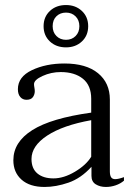

<svg xmlns="http://www.w3.org/2000/svg" viewBox="-20 -732 524 762"><path d="M153 -628Q153 -665 178 -688.5Q203 -712 242 -712Q280 -712 305 -688.5Q330 -665 330 -628Q330 -591 305 -567.5Q280 -544 242 -544Q203 -544 178 -567.5Q153 -591 153 -628ZM295 -628Q295 -652 280 -667Q265 -682 242 -682Q219 -682 204 -667.5Q189 -653 189 -628Q189 -604 204 -589Q219 -574 242 -574Q265 -574 280 -589Q295 -604 295 -628ZM33 -96Q33 -168 108 -215.5Q183 -263 342 -285V-340Q342 -393 309 -419.5Q276 -446 221 -446Q183 -446 149 -430.5Q115 -415 115 -398Q115 -392 116.5 -384.5Q118 -377 118 -370Q118 -357 110.5 -346.5Q103 -336 85 -336Q70 -336 60.5 -347Q51 -358 51 -378Q51 -427 106.5 -453.5Q162 -480 236 -480Q322 -480 369 -441.5Q416 -403 416 -337V-52Q416 -36 421 -28.5Q426 -21 437 -21Q450 -21 472 -29V-15Q458 -3 439 3.5Q420 10 400 10Q377 10 360 -0.5Q343 -11 343 -34V-70Q301 -24 251.5 -7Q202 10 157 10Q98 10 65.5 -19Q33 -48 33 -96ZM342 -110V-255Q230 -235 167.5 -194Q105 -153 105 -101Q105 -63 128.5 -43.5Q152 -24 192 -24Q233 -24 277.5 -50.5Q322 -77 342 -110Z"/></svg>

Font: Taviraj Light
Style: Regular
Weight: 300
Designer: Katatrad Team
Foundry: CadsonDemak
Version: Version 1.001